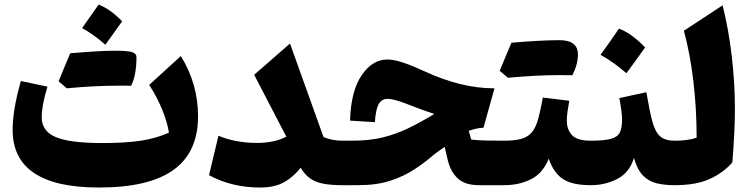

<svg xmlns="http://www.w3.org/2000/svg" viewBox="-20 -815 3292 845"><path d="M723.6 -231.4Q706.5 -331.5 636.7 -441.4L775.9 -568.4Q851.6 -446.3 851.6 -302.7Q851.6 -145.5 744.1 -67.6Q636.7 10.3 415 10.3Q35.6 10.3 35.6 -243.7Q35.6 -331.1 71.8 -458.5L189 -433.6Q163.6 -352.5 163.6 -298.3Q163.6 -237.8 225.3 -211.7Q287.1 -185.5 430.2 -185.5Q533.7 -185.5 601.1 -196Q668.5 -206.5 723.6 -231.4ZM273.9 -426.3Q251.5 -446.3 237.8 -457Q251 -490.2 263.9 -520.5Q276.9 -550.8 289.1 -580.6Q421.9 -591.8 482.7 -591.8Q543.5 -591.8 562 -585.4Q580.6 -579.1 580.6 -564Q580.6 -484.4 557.1 -437.5Q547.4 -438 535.6 -438H501.5Q397.9 -438 273.9 -426.3ZM341.3 -691.4Q408.7 -787.1 414.1 -794.9Q464.8 -775.4 517.6 -721.2Q481 -669.9 443.8 -618.2Q390.6 -664.6 341.3 -691.4Z M1240.2 -213.4 1098.6 -485.8 1256.3 -623.5 1403.8 -211.9Q1439.9 -195.8 1488.8 -195.8H1489.3V0H1488.8Q1436 0 1401.4 -6.8Q1366.7 -13.7 1343.8 -30.5Q1320.8 -47.4 1303.2 -76.7Q1270.5 -35.2 1229.2 -12.5Q1188 10.3 1124 10.3Q1000.5 10.3 899.9 -43.9L941.4 -217.8Q976.1 -202.6 1019.5 -194.3Q1063 -186 1108.4 -186Q1146.5 -186 1179 -192.4Q1211.4 -198.7 1240.2 -213.4Z M1685.1 -553.2Q1713.4 -553.2 1754.9 -539.3Q1796.4 -525.4 1851.1 -500Q1926.8 -464.8 2003.4 -445.6Q2080.1 -426.3 2156.2 -426.3L2107.9 -252.9Q2091.8 -252.4 2075.2 -248.5Q2058.6 -244.6 2043 -239.3L2053.7 -200.7Q2086.4 -197.3 2118.9 -196.5Q2151.4 -195.8 2186 -195.8H2198.2V0H2088.4Q2027.3 0 1995.4 -29.1Q1963.4 -58.1 1950.7 -109.9L1937 -168.5Q1925.8 -160.6 1913.8 -152.3Q1901.9 -144 1890.6 -135.3Q1852.1 -101.6 1805.4 -70.6Q1758.8 -39.6 1698.2 -19.8Q1637.7 0 1556.2 0H1489.3Q1478.5 0 1473.1 -8.1Q1467.8 -16.1 1467.8 -38.6V-157.2Q1467.8 -179.7 1473.1 -187.7Q1478.5 -195.8 1489.3 -195.8H1531.2Q1605 -195.8 1663.6 -210Q1722.2 -224.1 1776.6 -250.5Q1831.1 -276.9 1891.6 -313.5Q1856.9 -324.7 1827.6 -335.7Q1798.3 -346.7 1765.6 -359.4Q1711.9 -379.9 1685.5 -379.9Q1658.7 -379.9 1646 -355.7Q1633.3 -331.5 1629.9 -277.3L1520.5 -284.2Q1524.4 -414.1 1571.5 -483.6Q1618.7 -553.2 1685.1 -553.2Z M2442.9 -484.4Q2339.4 -484.4 2215.3 -472.7L2179.2 -503.4Q2192.4 -535.2 2205.1 -565.9Q2217.8 -596.7 2231 -627Q2361.8 -638.2 2442.6 -638.2Q2523.4 -638.2 2523.4 -575.2Q2523.4 -531.2 2499 -483.9ZM2198.2 0Q2187.5 0 2182.1 -8.1Q2176.8 -16.1 2176.8 -38.6V-157.2Q2176.8 -179.7 2182.1 -187.7Q2187.5 -195.8 2198.2 -195.8Q2247.1 -195.8 2276.4 -204.6Q2305.7 -213.4 2322.3 -234.6Q2338.9 -255.9 2348.9 -292.7Q2358.9 -329.6 2369.1 -385.7L2485.4 -371.6Q2481 -347.7 2477.8 -325.4Q2474.6 -303.2 2474.6 -284.7Q2474.6 -244.6 2497.6 -220.2Q2520.5 -195.8 2579.1 -195.8H2579.6V0H2579.1Q2499.5 0 2458.3 -26.6Q2417 -53.2 2395 -116.7Q2369.6 -53.2 2317.9 -26.6Q2266.1 0 2198.2 0Z M2704.1 -689Q2736.3 -676.8 2765.1 -654.8Q2793.9 -632.8 2819.3 -606.4Q2799.3 -578.6 2778.8 -550Q2758.3 -521.5 2736.8 -492.7Q2711.9 -514.6 2683.6 -535.2Q2655.3 -555.7 2623 -573.7Q2644.5 -603 2664.6 -631.8Q2684.6 -660.6 2704.1 -689ZM2579.6 0Q2568.8 0 2563.5 -8.1Q2558.1 -16.1 2558.1 -38.6V-157.2Q2558.1 -179.7 2563.5 -187.7Q2568.8 -195.8 2579.6 -195.8Q2639.6 -195.8 2669.2 -204.1Q2698.7 -212.4 2708.3 -232.7Q2717.8 -252.9 2717.8 -289.1Q2717.8 -307.6 2713.6 -336.7Q2709.5 -365.7 2705.6 -383.3L2824.7 -409.2Q2838.4 -327.6 2850.8 -281Q2863.3 -234.4 2885.3 -215.1Q2907.2 -195.8 2948.7 -195.8H2949.2V0H2948.7Q2904.3 0 2869.4 -8.5Q2834.5 -17.1 2809.6 -42.7Q2784.7 -68.4 2770 -120.1Q2750.5 -55.2 2697 -27.6Q2643.6 0 2579.6 0Z M3160.2 -791.5Q3187.5 -682.6 3200.9 -564.7Q3214.4 -446.8 3214.4 -332.5Q3214.4 -286.1 3211.2 -222.2Q3208 -158.2 3203.1 -100.1Q3162.1 -53.7 3102.5 -26.9Q3043 0 2949.2 0Q2938.5 0 2933.1 -8.1Q2927.7 -16.1 2927.7 -38.6V-157.2Q2927.7 -179.7 2933.1 -187.7Q2938.5 -195.8 2949.2 -195.8Q2975.1 -195.8 3000 -198.7Q3024.9 -201.7 3045.9 -209Q3045.9 -336.9 3031.5 -458.3Q3017.1 -579.6 2989.7 -679.7Z"/></svg>

Font: Pinar-DS2-FD ExtraBold
Style: Regular
Weight: 800
Designer: Amin Abedi
Version: Version 3.000